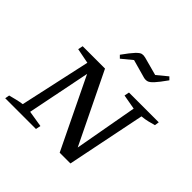

<svg xmlns="http://www.w3.org/2000/svg" viewBox="-189 -926 1099 1099"><g transform="rotate(45 360.5 -376.5)"><path d="M480 -524H721L717 -497Q695 -491 676 -486Q657 -481 627 -478L530 0H443L235 -430L158 -46L257 -30L251 0H2L7 -27Q30 -33 52.5 -38.5Q75 -44 97 -47L191 -476L99 -494L105 -524H286L495 -94L564 -478L474 -494ZM306 -624 290 -640Q325 -689 344.5 -709.5Q364 -730 376.5 -732.5Q389 -735 404 -731L515 -701L578 -753L594 -737Q560 -689 541 -668.5Q522 -648 508.5 -644.5Q495 -641 480 -645L369 -676Z"/></g></svg>

Font: Piazzolla SC
Style: Italic
Weight: 400
Italic angle: -11.3°
Designer: Juan Pablo del Peral
Foundry: Huerta Tipografica
Version: Version 1.330